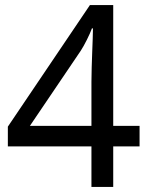

<svg xmlns="http://www.w3.org/2000/svg" viewBox="-20 -738 591 758"><path d="M341 -160H11V-238L335 -718H427V-241H531V-160H427V0H341ZM341 -241V-415Q341 -442 342 -472Q343 -502 344 -531Q345 -560 346 -585Q347 -610 347 -626H343Q336 -607 323 -581Q310 -555 299 -538L98 -241Z"/></svg>

Font: telugu15
Style: Book
Weight: 400
Designer: Jelle Bosma - Monotype Design Team
Foundry: Monotype Imaging Inc.
Version: Version 2.003